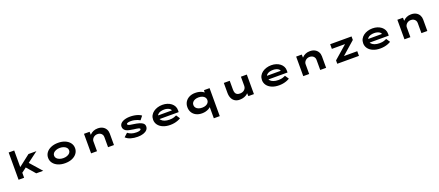

<svg xmlns="http://www.w3.org/2000/svg" viewBox="156 -2705 11199 4899"><g transform="rotate(-20 5755.0 -255.0)"><path d="M345.8 -126 303.3 -246 670 -530.7H885.7ZM208.5 0V-740H358.9V0ZM688.3 0 426.7 -302.5 534.4 -389.6 877.7 0Z M1473.9 10Q1366.2 10 1283.1 -25.3Q1200 -60.6 1153.5 -123.1Q1107 -185.7 1107 -265.9Q1107 -347 1153.5 -409.1Q1200 -471.2 1283.1 -506.5Q1366.2 -541.7 1473.9 -541.7Q1582.3 -541.7 1664.3 -506.5Q1746.3 -471.2 1792.8 -409.1Q1839.3 -347 1839.3 -265.9Q1839.3 -185.7 1792.8 -123.1Q1746.3 -60.6 1664.3 -25.3Q1582.3 10 1473.9 10ZM1473.9 -127.6Q1530.5 -127.6 1576.8 -145.2Q1623.1 -162.7 1650.7 -194Q1678.3 -225.4 1676.9 -265.9Q1678.3 -307.4 1650.7 -338.5Q1623.1 -369.6 1576.8 -387.1Q1530.5 -404.7 1473.9 -404.7Q1417.4 -404.7 1370.5 -387.1Q1323.7 -369.6 1296.3 -338.8Q1269 -308 1269.4 -265.9Q1269 -225.4 1296.3 -194Q1323.7 -162.7 1370.5 -145.2Q1417.4 -127.6 1473.9 -127.6Z M2177.5 0V-530.7H2329.3L2335.1 -382.7L2289 -373.3Q2305.1 -416.4 2340.5 -454.9Q2375.8 -493.3 2429.2 -517.5Q2482.6 -541.7 2550.2 -541.7Q2630.3 -541.7 2685.5 -511Q2740.7 -480.2 2769.6 -428.4Q2798.4 -376.6 2798.4 -313.4V0H2638V-276.4Q2638 -315.2 2619.4 -344.5Q2600.8 -373.7 2568.9 -390.2Q2537 -406.7 2495.7 -406.7Q2457.9 -406.7 2428.6 -393.5Q2399.3 -380.3 2379.1 -359.8Q2358.9 -339.3 2348.4 -315.6Q2337.9 -291.9 2337.9 -270.5V0H2258.2Q2217.9 0 2197.7 0Q2177.5 0 2177.5 0Z M3444.8 10Q3341.4 10 3257.5 -15Q3173.6 -40 3121 -92.1L3218.6 -180.7Q3256.3 -148.3 3315.6 -127.6Q3374.9 -107 3451.2 -107Q3472.6 -107 3494.2 -109.2Q3515.8 -111.4 3534.1 -116.7Q3552.3 -122 3563.2 -131Q3574 -139.9 3574 -153.5Q3574 -173.7 3538.8 -183.5Q3513.8 -191 3479.1 -195.5Q3444.4 -199.9 3412 -203.8Q3344.7 -213.6 3292.9 -224.4Q3241.1 -235.2 3204.4 -256.9Q3174.2 -276.6 3156.5 -305.5Q3138.7 -334.4 3138.7 -376.5Q3138.7 -415.6 3161.8 -446.4Q3184.9 -477.3 3224.9 -498.4Q3264.9 -519.6 3317.5 -530.7Q3370 -541.7 3429.3 -541.7Q3482.2 -541.7 3537.4 -533.5Q3592.6 -525.3 3643.1 -507.7Q3693.5 -490 3731.3 -461.2L3652 -361.5Q3625.2 -378.6 3586.3 -393.7Q3547.4 -408.9 3502.3 -418.2Q3457.1 -427.5 3409.8 -427.5Q3389.4 -427.5 3368.9 -425.5Q3348.4 -423.6 3331.5 -418.9Q3314.5 -414.2 3304 -406Q3293.4 -397.8 3293.4 -386.3Q3293.4 -378.9 3298.3 -372.5Q3303.2 -366.2 3311.7 -361.1Q3332.1 -348.9 3369.7 -342.6Q3407.3 -336.2 3451.3 -330Q3533.9 -318.5 3591.5 -302Q3649 -285.5 3683 -262.3Q3709.9 -244 3722.4 -220.3Q3734.8 -196.6 3734.8 -165.6Q3734.8 -111.9 3698.4 -72.7Q3662 -33.6 3596.9 -11.8Q3531.8 10 3444.8 10Z M4326.9 10Q4216 10 4132.4 -25.4Q4048.8 -60.7 4003 -122.7Q3957.3 -184.6 3957.3 -263.3Q3957.3 -328.2 3985 -379.7Q4012.8 -431.2 4061.6 -467.2Q4110.4 -503.2 4173.7 -522.7Q4237 -542.2 4307 -542.2Q4377.6 -542.2 4438.2 -522.8Q4498.7 -503.4 4544.2 -467.7Q4589.6 -432 4614.7 -382.9Q4639.8 -333.8 4638.2 -274L4637.2 -225.1H4073.9L4050.9 -324.9H4506.8L4489.6 -301.9V-322.4Q4486.3 -348.9 4460.5 -369.5Q4434.8 -390 4395.1 -402Q4355.5 -413.9 4309.3 -413.9Q4255.1 -413.9 4208.8 -400Q4162.6 -386.2 4134.7 -355.8Q4106.9 -325.4 4106.9 -275.5Q4106.9 -231.8 4137.3 -197.6Q4167.7 -163.3 4223.4 -143.3Q4279.1 -123.3 4354.4 -123.3Q4430.2 -123.3 4476.9 -139.7Q4523.6 -156.1 4546.8 -168.2L4615.3 -65.6Q4577.9 -42.7 4531.8 -25.3Q4485.7 -8 4434 1Q4382.3 10 4326.9 10Z M5426.3 230V-148.4L5460.6 -132.4Q5457.2 -107.1 5434.6 -81.9Q5412.1 -56.7 5375.4 -36.2Q5338.8 -15.7 5291.7 -3.1Q5244.6 9.4 5191.6 9.4Q5098.4 9.4 5029.9 -25.9Q4961.4 -61.1 4924.8 -123.4Q4888.3 -185.7 4888.3 -265.9Q4888.3 -347.6 4927.3 -409.7Q4966.4 -471.7 5036.1 -506.7Q5105.8 -541.7 5196.5 -541.7Q5253.9 -541.7 5301.9 -530.5Q5349.9 -519.3 5385.5 -500.2Q5421 -481.1 5441.8 -458.1Q5462.6 -435.1 5465.5 -411.1L5429.2 -405.1L5435.5 -530.2H5587.3V230ZM5240.5 -125.8Q5298.7 -125.8 5341.5 -143.5Q5384.4 -161.3 5407.6 -193.2Q5430.9 -225.1 5430.9 -265.9Q5430.9 -306.7 5407.6 -338.1Q5384.4 -369.5 5341.5 -387.2Q5298.7 -405 5240.5 -405Q5183.8 -405 5141 -387.2Q5098.2 -369.5 5074.4 -338.4Q5050.7 -307.3 5050.7 -265.9Q5050.7 -224.5 5074.4 -192.6Q5098.2 -160.7 5141 -143.2Q5183.8 -125.8 5240.5 -125.8Z M6211.1 10.6Q6139.3 10.6 6086 -21.4Q6032.7 -53.3 6003.5 -114.9Q5974.3 -176.4 5974.3 -263.3V-530.7H6134.7V-295Q6134.7 -240.8 6148.4 -205.4Q6162.1 -170 6192.8 -152.7Q6223.6 -135.5 6273.2 -135.5Q6306.2 -135.5 6336.1 -145.4Q6366 -155.3 6389.1 -174.7Q6412.2 -194 6425.4 -221.6Q6438.5 -249.2 6438.5 -283.6V-530.7H6598.9V0H6448.2L6441.4 -108.9L6470.8 -120.9Q6458.4 -90.3 6423.7 -59.8Q6389 -29.3 6335.3 -9.4Q6281.6 10.6 6211.1 10.6Z M7282.9 10Q7172 10 7088.4 -25.4Q7004.8 -60.7 6959 -122.7Q6913.3 -184.6 6913.3 -263.3Q6913.3 -328.2 6941 -379.7Q6968.8 -431.2 7017.6 -467.2Q7066.4 -503.2 7129.7 -522.7Q7193 -542.2 7263 -542.2Q7333.6 -542.2 7394.2 -522.8Q7454.7 -503.4 7500.2 -467.7Q7545.6 -432 7570.7 -382.9Q7595.8 -333.8 7594.2 -274L7593.2 -225.1H7029.9L7006.9 -324.9H7462.8L7445.6 -301.9V-322.4Q7442.3 -348.9 7416.5 -369.5Q7390.8 -390 7351.1 -402Q7311.5 -413.9 7265.3 -413.9Q7211.1 -413.9 7164.8 -400Q7118.6 -386.2 7090.7 -355.8Q7062.9 -325.4 7062.9 -275.5Q7062.9 -231.8 7093.3 -197.6Q7123.7 -163.3 7179.4 -143.3Q7235.1 -123.3 7310.4 -123.3Q7386.2 -123.3 7432.9 -139.7Q7479.6 -156.1 7502.8 -168.2L7571.3 -65.6Q7533.9 -42.7 7487.8 -25.3Q7441.7 -8 7390 1Q7338.3 10 7282.9 10Z M7938.5 0V-530.7H8090.3L8096.1 -382.7L8050 -373.3Q8066.1 -416.4 8101.5 -454.9Q8136.8 -493.3 8190.2 -517.5Q8243.6 -541.7 8311.2 -541.7Q8391.3 -541.7 8446.5 -511Q8501.7 -480.2 8530.6 -428.4Q8559.4 -376.6 8559.4 -313.4V0H8399V-276.4Q8399 -315.2 8380.4 -344.5Q8361.8 -373.7 8329.9 -390.2Q8298 -406.7 8256.7 -406.7Q8218.9 -406.7 8189.6 -393.5Q8160.3 -380.3 8140.1 -359.8Q8119.9 -339.3 8109.4 -315.6Q8098.9 -291.9 8098.9 -270.5V0H8019.2Q7978.9 0 7958.7 0Q7938.5 0 7938.5 0Z M8862 0V-91.7L9277.5 -453.7L9294.5 -404H8862V-530.7H9442.4V-435.3L9041.4 -84L9021.4 -126.8H9450.7V0Z M10030.9 10Q9920 10 9836.4 -25.4Q9752.8 -60.7 9707 -122.7Q9661.3 -184.6 9661.3 -263.3Q9661.3 -328.2 9689 -379.7Q9716.8 -431.2 9765.6 -467.2Q9814.4 -503.2 9877.7 -522.7Q9941 -542.2 10011 -542.2Q10081.6 -542.2 10142.2 -522.8Q10202.7 -503.4 10248.2 -467.7Q10293.6 -432 10318.7 -382.9Q10343.8 -333.8 10342.2 -274L10341.2 -225.1H9777.9L9754.9 -324.9H10210.8L10193.6 -301.9V-322.4Q10190.3 -348.9 10164.5 -369.5Q10138.8 -390 10099.1 -402Q10059.5 -413.9 10013.3 -413.9Q9959.1 -413.9 9912.8 -400Q9866.6 -386.2 9838.7 -355.8Q9810.9 -325.4 9810.9 -275.5Q9810.9 -231.8 9841.3 -197.6Q9871.7 -163.3 9927.4 -143.3Q9983.1 -123.3 10058.4 -123.3Q10134.2 -123.3 10180.9 -139.7Q10227.6 -156.1 10250.8 -168.2L10319.3 -65.6Q10281.9 -42.7 10235.8 -25.3Q10189.7 -8 10138 1Q10086.3 10 10030.9 10Z M10686.5 0V-530.7H10838.3L10844.1 -382.7L10798 -373.3Q10814.1 -416.4 10849.5 -454.9Q10884.8 -493.3 10938.2 -517.5Q10991.6 -541.7 11059.2 -541.7Q11139.3 -541.7 11194.5 -511Q11249.7 -480.2 11278.6 -428.4Q11307.4 -376.6 11307.4 -313.4V0H11147V-276.4Q11147 -315.2 11128.4 -344.5Q11109.8 -373.7 11077.9 -390.2Q11046 -406.7 11004.7 -406.7Q10966.9 -406.7 10937.6 -393.5Q10908.3 -380.3 10888.1 -359.8Q10867.9 -339.3 10857.4 -315.6Q10846.9 -291.9 10846.9 -270.5V0H10767.2Q10726.9 0 10706.7 0Q10686.5 0 10686.5 0Z"/></g></svg>

Font: Lexend Zetta
Style: Regular
Weight: 400
Designer: Bonnie Shaver-Troup, Thomas Jockin
Foundry: Lexend
Version: Version 1.007